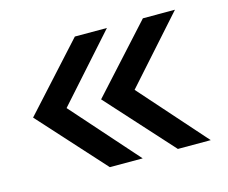

<svg xmlns="http://www.w3.org/2000/svg" viewBox="-78 -611 853 717"><g transform="rotate(-15 348.5 -252.5)"><path d="M264 0 35 -253 264 -505H388L165 -255L391 0ZM527 0 298 -253 527 -505H651L428 -255L654 0Z"/></g></svg>

Font: Red Hat Text SemiBold
Style: Regular
Weight: 600
Designer: Pentagram, MCKL
Foundry: MCKL
Version: Version 1.030